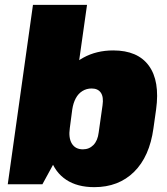

<svg xmlns="http://www.w3.org/2000/svg" viewBox="-20 -760 688 792"><path d="M369 12Q299 12 253 -18.5Q207 -49 188 -106.5Q169 -164 179 -245L187 -296Q199 -378 234 -435Q269 -492 323.5 -522Q378 -552 447 -552Q548 -552 594 -489Q640 -426 624 -309L613 -231Q597 -114 533 -51Q469 12 369 12ZM116 -740H339L262 -196L155 0H12ZM322 -144Q348 -144 365.5 -162Q383 -180 387 -213L403 -326Q408 -360 396 -377.5Q384 -395 358 -395Q337 -395 320 -384.5Q303 -374 292.5 -354.5Q282 -335 278 -308L268 -232Q262 -191 276.5 -167.5Q291 -144 322 -144Z"/></svg>

Font: Pathway Extreme Condensed Black
Style: Italic
Weight: 900
Width: 3
Italic angle: -8°
Version: Version 1.001;gftools[0.9.26]